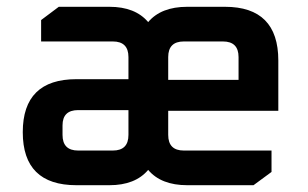

<svg xmlns="http://www.w3.org/2000/svg" viewBox="-20 -545 906 565"><path d="M205 0Q47 0 47 -156Q47 -312 205 -312H358V-377Q358 -423 312 -423H101V-486L153 -525H302Q378 -525 416 -480Q454 -525 531 -525H642Q799 -525 799 -367V-219H475V-148Q475 -102 521 -102H779V-39L726 0H531Q454 0 416 -45Q378 0 302 0ZM164 -148Q164 -102 210 -102H312Q358 -102 358 -148V-221H210Q164 -221 164 -176ZM475 -310H682V-377Q682 -423 636 -423H521Q475 -423 475 -377Z"/></svg>

Font: Oxanium ExtraLight SemiBold
Style: Regular
Weight: 600
Version: Version 2.000